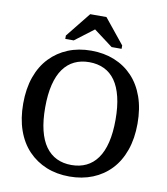

<svg xmlns="http://www.w3.org/2000/svg" viewBox="-100 -1018 972 1118"><g transform="rotate(10 386.0 -459.0)"><path d="M386 17Q311 17 249.5 -8Q188 -33 142.5 -80.5Q97 -128 72.5 -197.5Q48 -267 48 -355Q48 -444 72.5 -513Q97 -582 142.5 -629.5Q188 -677 249.5 -702Q311 -727 386 -727Q461 -727 523 -702Q585 -677 630 -629.5Q675 -582 699.5 -513Q724 -444 724 -355Q724 -267 699.5 -197.5Q675 -128 630 -80.5Q585 -33 523 -8Q461 17 386 17ZM386 -51Q435 -51 473.5 -69.5Q512 -88 539 -125.5Q566 -163 580 -220.5Q594 -278 594 -355Q594 -432 580 -489.5Q566 -547 539.5 -584.5Q513 -622 474 -640.5Q435 -659 386 -659Q337 -659 298.5 -640.5Q260 -622 233 -584.5Q206 -547 192 -489.5Q178 -432 178 -355Q178 -278 192 -220.5Q206 -163 233 -125.5Q260 -88 298.5 -69.5Q337 -51 386 -51ZM438 -935H342L224 -788V-768H274L420 -879L353 -877L498 -768H557V-788Z"/></g></svg>

Font: Roboto Serif SemiCondensed Medium
Style: Regular
Weight: 500
Width: 4
Designer: Greg Gazdowicz
Foundry: Commercial Type
Version: Version 1.007